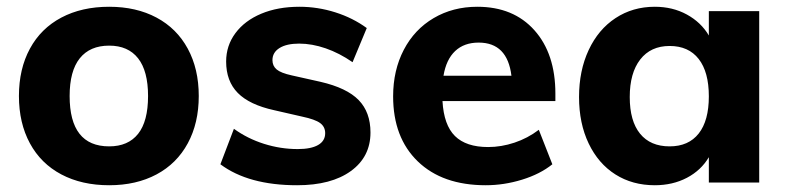

<svg xmlns="http://www.w3.org/2000/svg" viewBox="-20 -540 2327 568"><path d="M36 -256Q36 -336 68.5 -396Q101 -456 161.5 -488Q222 -520 303 -520Q383 -520 443 -488Q503 -456 535.5 -396Q568 -336 568 -256Q568 -176 535.5 -116Q503 -56 443 -24Q383 8 303 8Q222 8 161.5 -24Q101 -56 68.5 -116Q36 -176 36 -256ZM418 -256Q418 -330 388.5 -367.5Q359 -405 303 -405Q246 -405 216 -367.5Q186 -330 186 -256Q186 -107 303 -107Q359 -107 388.5 -144Q418 -181 418 -256Z M632 -54 672 -159Q712 -130 761 -114.5Q810 -99 861 -99Q900 -99 921 -111Q942 -123 942 -146Q942 -165 927 -176Q912 -187 874 -195L791 -214Q718 -230 683.5 -265Q649 -300 649 -358Q649 -405 676.5 -442Q704 -479 753 -499.5Q802 -520 866 -520Q920 -520 972 -503.5Q1024 -487 1065 -457L1023 -356Q984 -383 943.5 -397Q903 -411 865 -411Q828 -411 807 -398Q786 -385 786 -362Q786 -345 798.5 -334.5Q811 -324 843 -317L928 -298Q1006 -280 1041 -244Q1076 -208 1076 -148Q1076 -76 1018 -34Q960 8 859 8Q715 8 632 -54Z M1623 -241H1289Q1293 -170 1326 -137.5Q1359 -105 1424 -105Q1463 -105 1502 -118Q1541 -131 1574 -156L1614 -54Q1578 -25 1524.5 -8.5Q1471 8 1417 8Q1289 8 1216 -62.5Q1143 -133 1143 -255Q1143 -332 1174.5 -392.5Q1206 -453 1263 -486.5Q1320 -520 1392 -520Q1499 -520 1561 -450.5Q1623 -381 1623 -263ZM1292 -316H1493Q1481 -414 1396 -414Q1353 -414 1326.5 -389Q1300 -364 1292 -316Z M2226 -507V0H2077V-75Q2054 -36 2012 -14Q1970 8 1917 8Q1851 8 1800.5 -24Q1750 -56 1721.5 -115.5Q1693 -175 1693 -253Q1693 -331 1721.5 -392Q1750 -453 1801 -486.5Q1852 -520 1917 -520Q1970 -520 2012 -497Q2054 -474 2077 -435V-507ZM2077 -255Q2077 -327 2047 -365.5Q2017 -404 1961 -404Q1905 -404 1874 -364Q1843 -324 1843 -253Q1843 -182 1873.5 -144.5Q1904 -107 1961 -107Q2017 -107 2047 -145Q2077 -183 2077 -255Z"/></svg>

Font: Muli ExtraBold
Style: Regular
Weight: 800
Designer: Vernon Adams
Foundry: Vernon Adams
Version: Version 2.000